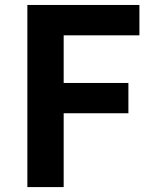

<svg xmlns="http://www.w3.org/2000/svg" viewBox="-20 -761 625 781"><path d="M91.3 0V-740.8H547.1V-617.3H239V-423.5H502.3V-300.3H239V0Z"/></svg>

Font: Noto Sans HK Thin
Style: Regular
Weight: 100
Designer: Ryoko NISHIZUKA 西塚涼子 (kana, bopomofo & ideographs); Paul D. Hunt (Latin, Greek & Cyrillic); Sandoll Communications 산돌커뮤니
Foundry: Adobe
Version: Version 2.004-H2;hotconv 1.0.118;makeotfexe 2.5.65603